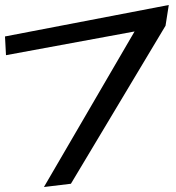

<svg xmlns="http://www.w3.org/2000/svg" viewBox="-105 -728 705 769"><path d="M558 -625 571 -708 -85 -582 -81 -507 434 -602 71 21 179 8Z"/></svg>

Font: Gamestation Warped
Style: Regular
Weight: 400
Designer: Jonas Hecksher
Foundry: Jonas Hecksher, Playtypeª, e-types AS
Version: Version 1.003